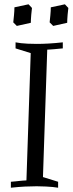

<svg xmlns="http://www.w3.org/2000/svg" viewBox="-20 -877 340 897"><path d="M30.8 -27.8Q43.5 -28.8 53 -29.8Q62.5 -30.8 70.8 -31.7Q79.1 -32.7 86.9 -33.2Q94.7 -33.7 103.5 -34.2L123.5 -628.9L52.7 -650.9V-679.2Q63.5 -677.2 78.1 -675.3Q90.8 -673.8 109.1 -672.9Q127.4 -671.9 152.3 -671.9Q177.2 -671.9 207.3 -673.6Q237.3 -675.3 273.4 -679.2V-650.9Q260.7 -649.9 251.2 -648.9Q241.7 -647.9 233.4 -647.2Q225.1 -646.5 217.3 -646Q209.5 -645.5 200.7 -645L180.7 -49.8L251.5 -27.8V0Q240.7 -1.5 226.1 -3.4Q213.4 -4.4 194.8 -5.6Q176.3 -6.8 151.4 -6.8Q126.5 -6.8 96.7 -5.4Q66.9 -3.9 30.8 0V-27.8ZM58.6 -755.9 42 -772.5Q43.9 -791 45.2 -804Q46.4 -816.9 46.9 -825.7Q47.4 -835.4 47.4 -842.8L113.3 -856.9L129.4 -839.8Q127 -821.3 126 -808.1Q125 -794.9 124.5 -786.6Q124 -776.9 124 -770.5ZM228.5 -755.9 211.9 -772.5Q213.9 -791 215.1 -804Q216.3 -816.9 216.8 -825.7Q217.3 -835.4 217.3 -842.8L283.2 -856.9L299.3 -839.8Q296.9 -821.3 295.9 -808.1Q294.9 -794.9 294.4 -786.6Q293.9 -776.9 293.9 -770.5Z"/></svg>

Font: Simonetta
Style: Italic
Weight: 400
Italic angle: -2°
Designer: Gayaneh Bagdasaryan
Foundry: BrownFox
Version: Version 1.001